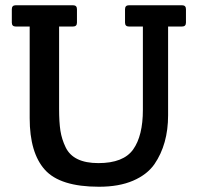

<svg xmlns="http://www.w3.org/2000/svg" viewBox="-20 -699 753 731"><path d="M205 -598V-284Q205 -234 210 -201.5Q215 -169 230 -138Q259 -78 354.5 -78Q450 -78 487 -130Q524 -182 524 -281V-598H471Q456 -598 456 -613V-664Q456 -679 471 -679H673Q688 -679 688 -664V-613Q688 -598 673 -598H620V-260Q620 -150 568 -74Q540 -34 486.5 -11Q433 12 357 12Q209 12 151 -52.5Q93 -117 93 -249V-598H40Q25 -598 25 -613V-664Q25 -679 40 -679H258Q273 -679 273 -664V-613Q273 -598 258 -598Z"/></svg>

Font: Crete Round
Style: Regular
Weight: 400
Designer: Veronika Burian
Foundry: TypeTogether
Version: Version 1.001